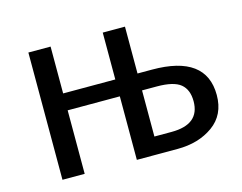

<svg xmlns="http://www.w3.org/2000/svg" viewBox="-79 -647 969 768"><g transform="rotate(-15 405.5 -263.5)"><path d="M776 -168Q776 -86 716 -43Q656 0 569 0H400V-263H184V0H92V-527H184V-333H400V-527H492V-333H552Q776 -333 776 -168ZM680 -168Q680 -216 651.5 -239.5Q623 -263 553 -263H492V-72H563Q680 -72 680 -168Z"/></g></svg>

Font: Fira Sans
Style: Regular
Weight: 400
Designer: bBox Type GmbH & Carrois Corporate GbR & Edenspiekermann AG
Foundry: bBox Type GmbH & Carrois Corporate GbR & Edenspiekermann AG
Version: Version 4.301